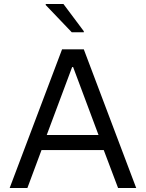

<svg xmlns="http://www.w3.org/2000/svg" viewBox="-20 -933 724 953"><path d="M28 0 288 -688H396L656 0H566L495 -188H186L116 0ZM212 -263H469L343 -600H338ZM336 -773 207 -908V-913H295L396 -778V-773Z"/></svg>

Font: Saira
Style: Regular
Weight: 400
Designer: Hector Gatti with collaboration of the Omnibus-Type team
Foundry: Omnibus-Type
Version: Version 1.100; ttfautohint (v1.8.3)